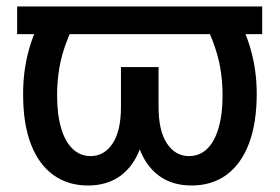

<svg xmlns="http://www.w3.org/2000/svg" viewBox="-20 -566 868 596"><path d="M793.9 -545.9V-460H33.2V-545.9ZM130.4 -545.9H239.3Q207 -488.8 189 -442.4Q170.9 -396 164.1 -354.5Q157.2 -313 157.2 -270Q157.2 -210.9 169.7 -168.5Q182.1 -126 205.6 -103.8Q229 -81.5 261.2 -81.5Q303.7 -81.5 329.6 -120.6Q355.5 -159.7 355.5 -234.4V-357.9H435.5V-238.8Q436 -160.6 415 -105Q394 -49.3 353.3 -19.8Q312.5 9.8 252.9 9.8Q190.9 9.8 145.8 -22.7Q100.6 -55.2 76.2 -117.9Q51.8 -180.7 51.8 -272Q51.3 -347.7 71 -416Q90.8 -484.4 130.4 -545.9ZM588.4 -545.9H698.2Q737.3 -484.4 757.1 -416.7Q776.9 -349.1 776.9 -275.4Q776.9 -183.6 752.7 -120.1Q728.5 -56.6 683.3 -23.4Q638.2 9.8 574.7 9.8Q515.1 9.8 474.4 -19.8Q433.6 -49.3 412.8 -105Q392.1 -160.6 392.1 -238.8V-357.9H472.2V-234.4Q472.2 -159.7 498.3 -120.6Q524.4 -81.5 566.4 -81.5Q599.6 -81.5 622.8 -103.8Q646 -126 658.4 -168.5Q670.9 -210.9 670.9 -270Q670.9 -313.5 663.8 -355Q656.7 -396.5 638.9 -442.6Q621.1 -488.8 588.4 -545.9Z"/></svg>

Font: Inter 28pt Medium
Style: Regular
Weight: 500
Designer: Rasmus Andersson
Foundry: rsms
Version: Version 4.001;git-66647c0bb